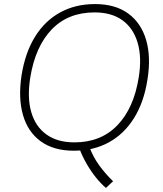

<svg xmlns="http://www.w3.org/2000/svg" viewBox="-20 -733 799 944"><path d="M501 191Q477 171 452 140Q427 109 406 72.5Q385 36 371 -1L419 -12Q438 40 470 83Q502 126 536 158ZM86 -363Q104 -475 152.5 -553Q201 -631 276 -672Q351 -713 447 -713Q547 -713 610.5 -666.5Q674 -620 698.5 -536.5Q723 -453 705 -342Q688 -231 639 -152.5Q590 -74 515 -33Q440 8 343 8Q244 8 180.5 -38Q117 -84 93 -167.5Q69 -251 86 -363ZM129 -353Q113 -254 133.5 -182.5Q154 -111 208 -72Q262 -33 346 -33Q476 -33 557 -117Q638 -201 662 -352Q678 -450 657 -522Q636 -594 582.5 -633Q529 -672 445 -672Q315 -672 234.5 -588.5Q154 -505 129 -353Z"/></svg>

Font: Mulish ExtraLight
Style: Italic
Weight: 200
Italic angle: -9°
Designer: Vernon Adams
Foundry: Vernon Adams
Version: Version 3.603